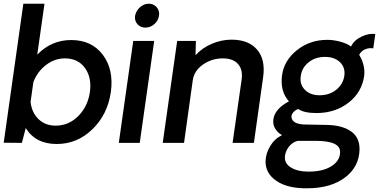

<svg xmlns="http://www.w3.org/2000/svg" viewBox="-20 -771 2049 1036"><path d="M364 -555Q475 -555 535 -475Q595 -395 578 -274Q561 -154 479 -74Q397 6 286 6Q172 6 119 -80L98 0L0 -1L106 -751H220L181 -476Q257 -555 364 -555ZM280 -93Q351 -93 402.5 -145Q454 -197 465 -274Q476 -352 438.5 -404Q401 -456 330 -456Q275 -456 228.5 -420.5Q182 -385 160 -328L145 -221Q151 -164 187.5 -128.5Q224 -93 280 -93Z M764 -622Q738 -622 721.5 -640.5Q705 -659 709 -686Q714 -713 735.5 -732Q757 -751 783 -751Q809 -751 825.5 -732Q842 -713 838 -686Q834 -659 812.5 -640.5Q791 -622 764 -622ZM699 -550H812L734 0H621Z M1229 -557Q1321 -557 1367 -503.5Q1413 -450 1400 -356L1350 0H1235L1284 -343Q1291 -396 1264 -426Q1237 -456 1182 -456Q1123 -456 1075 -422.5Q1027 -389 1020 -337L973 0H858L936 -550H1037L1035 -473Q1070 -512 1122.5 -534.5Q1175 -557 1229 -557Z M1641 245Q1533 247 1471.5 205Q1410 163 1413 95Q1415 56 1438 17Q1461 -22 1502 -42Q1480 -53 1465.5 -76Q1451 -99 1455 -127Q1463 -184 1539 -224Q1490 -279 1502 -366Q1513 -445 1582.5 -500.5Q1652 -556 1746 -556Q1780 -556 1816.5 -546Q1853 -536 1874 -520Q1890 -554 1931 -573.5Q1972 -593 2005 -587Q1996 -521 1994 -510Q1972 -514 1950.5 -505Q1929 -496 1918 -475Q1952 -419 1945 -361Q1932 -273 1862 -218Q1792 -163 1694 -161Q1621 -160 1589 -183Q1571 -176 1561 -163Q1551 -150 1553 -137Q1559 -99 1632 -99L1740 -97Q1825 -96 1873 -63Q1921 -30 1920 36Q1918 129 1842 186.5Q1766 244 1641 245ZM1838 -362Q1844 -407 1814.5 -435.5Q1785 -464 1733 -464Q1682 -464 1645.5 -435Q1609 -406 1603 -361Q1596 -316 1625 -286.5Q1654 -257 1704 -257Q1757 -257 1794 -286.5Q1831 -316 1838 -362ZM1815 51Q1818 -11 1683 -11H1586Q1559 -4 1540.5 18.5Q1522 41 1518 68Q1512 109 1548.5 132Q1585 155 1645 155Q1722 155 1768 126Q1814 97 1815 51Z"/></svg>

Font: Oakes Grotesk Medium
Style: Italic
Weight: 500
Italic angle: -8°
Designer: Samuel Oakes
Foundry: Samuel Oakes
Version: Version 1.000;PS 001.000;hotconv 1.0.88;makeotf.lib2.5.64775